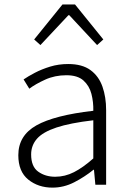

<svg xmlns="http://www.w3.org/2000/svg" viewBox="-20 -837 587 870"><path d="M217.8 13.2Q153.3 13.2 108.2 -23.2Q63 -59.6 63 -133.8Q63 -222.7 144.8 -268.8Q226.6 -314.9 402.8 -335Q403.8 -374.5 394.3 -411.4Q384.8 -448.2 358.2 -472.2Q331.5 -496.1 280.8 -496.1Q228.5 -496.1 184.6 -476.1Q140.6 -456.1 112.8 -435.1L86.9 -477.1Q107.4 -491.2 138.2 -507.3Q168.9 -523.4 207.3 -535.2Q245.6 -546.9 289.1 -546.9Q352.5 -546.9 390.1 -519.3Q427.7 -491.7 444.3 -444.3Q460.9 -397 460.9 -337.9V0H412.1L405.8 -67.9H403.8Q363.3 -35.2 316.2 -11Q269 13.2 217.8 13.2ZM230 -36.1Q274.4 -36.1 315.2 -56.9Q356 -77.6 402.8 -119.1V-292Q297.9 -279.8 236.1 -259.3Q174.3 -238.8 147.7 -208.5Q121.1 -178.2 121.1 -137.2Q121.1 -82 153.3 -59.1Q185.5 -36.1 230 -36.1ZM134.8 -658.2 263.2 -816.9H319.8L448.2 -658.2L419.9 -632.8L293.9 -768.1H290L163.1 -632.8Z"/></svg>

Font: Source Han Sans CN Light
Style: Regular
Weight: 300
Designer: Ryoko NISHIZUKA  (kana, bopomofo & ideographs); Paul D. Hunt (Latin, Greek & Cyrillic); Sandoll Communications , Soo-you
Foundry: Adobe
Version: Version 2.000;hotconv 1.0.107;makeotfexe 2.5.65593